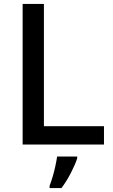

<svg xmlns="http://www.w3.org/2000/svg" viewBox="-20 -827 576 975"><path d="M95 -93V-807H203V-186H508V-93ZM372 -23Q363 6 340.5 50Q318 94 292 128H232V116Q239 98 247 71.5Q255 45 261 17Q267 -11 270 -32H372Z"/></svg>

Font: Noto Sans Telugu UI Medium
Style: Regular
Weight: 500
Designer: Jelle Bosma - Monotype Design Team
Foundry: Monotype Imaging Inc.
Version: Version 2.005; ttfautohint (v1.8.4.7-5d5b)